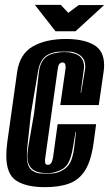

<svg xmlns="http://www.w3.org/2000/svg" viewBox="-20 -761 450 793"><path d="M166 12Q88 12 47 -15Q6 -42 6 -118Q6 -130 7 -144Q8 -158 10 -173L51 -465Q62 -539 116 -569.5Q170 -600 252 -600Q326 -600 368 -575.5Q410 -551 410 -492Q410 -485 409.5 -478.5Q409 -472 408 -465L388 -327H229L250 -473Q251 -476 251 -479Q251 -482 251 -484Q251 -491 249 -497Q245 -503 238 -503Q230 -503 225 -496.5Q220 -490 218 -473L167 -110Q166 -106 166 -102.5Q166 -99 166 -96Q166 -89 167 -87Q170 -80 178 -80Q185 -80 191 -87Q196 -94 199 -110L218 -248H377L367 -174Q357 -99 332.5 -59Q308 -19 267 -3.5Q226 12 166 12ZM173 -44Q185 -44 195.5 -44.5Q206 -45 216 -48Q248 -58 264.5 -81Q281 -104 287 -156L294 -216H292L282 -156Q274 -107 260 -84.5Q246 -62 214 -52Q198 -46 174 -46Q150 -46 132 -52Q113 -59 103 -74.5Q93 -90 93 -118Q93 -126 94.5 -135.5Q96 -145 97 -156L121 -294L141 -466Q145 -496 159.5 -515Q174 -534 204 -541Q226 -546 244 -546Q267 -546 279 -542Q305 -536 316 -521.5Q327 -507 327 -487Q327 -483 327 -480Q327 -477 326 -473L313 -378H315L331 -473Q332 -477 332 -480.5Q332 -484 332 -488Q332 -533 281 -546Q278 -547 274 -547.5Q270 -548 265 -548H244Q233 -548 222.5 -547.5Q212 -547 205 -545Q173 -538 157.5 -518Q142 -498 137 -466L108 -294L93 -156Q92 -146 91.5 -136.5Q91 -127 91 -119Q91 -88 100 -71.5Q109 -55 130 -48Q138 -45 149 -44.5Q160 -44 173 -44ZM209 -632 124 -741H231L262 -708L305 -740H410L292 -632Z"/></svg>

Font: Alumni Sans Inline One
Style: Italic
Weight: 400
Italic angle: -8°
Designer: Robert E. Leuschke
Foundry: Robert E. Leuschke
Version: Version 1.100; ttfautohint (v1.8.3)